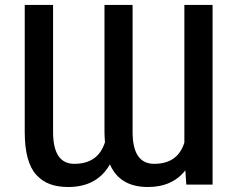

<svg xmlns="http://www.w3.org/2000/svg" viewBox="-20 -747 960 777"><path d="M424.8 -82Q373 9.8 255.9 9.8Q213.4 9.8 181.9 -2Q150.4 -13.7 127 -39.3Q103.5 -64.9 91.8 -108.4Q80.1 -151.9 80.1 -212.9V-727.1H194.8V-212.9Q194.8 -84 280.8 -84Q377 -84 404.8 -171.4Q402.8 -197.8 402.8 -212.9V-727.1H516.6V-212.9Q516.6 -84 604 -84Q699.2 -84 726.1 -169.9V-727.1H840.3V0H733.9L730 -57.6Q677.2 9.8 578.6 9.8Q464.4 9.8 424.8 -82Z"/></svg>

Font: Karasuma Gothic
Style: Regular
Weight: 500
Designer: Rasmus Andersson / Ryoko Nishizuka
Foundry: Genbu
Version: Version 1.00